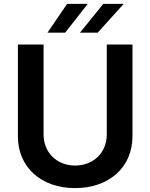

<svg xmlns="http://www.w3.org/2000/svg" viewBox="-20 -957 773 987"><path d="M529 -728V-266C529 -173 461 -106 366 -106C272 -106 204 -173 204 -266V-728H72V-256C72 -97 192 10 366 10C539 10 661 -96 661 -256V-728ZM224 -789H315L431 -937H325ZM391 -789H482L616 -937H511Z"/></svg>

Font: Wafeq Semi Bold
Style: Regular
Weight: 600
Designer: Rasmus Andersson & Azza Alameddine
Foundry: Google & TypeTogether
Version: Version 3.000;January 28, 2025;FontCreator 15.0.0.3014 64-bi